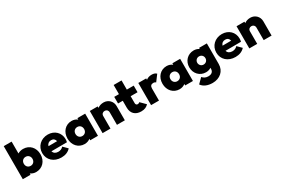

<svg xmlns="http://www.w3.org/2000/svg" viewBox="109 -2088 5363 3668"><g transform="rotate(-30 2790.0 -253.5)"><path d="M342 10C484 10 582 -97 582 -244C582 -392 484 -499 342 -499C298 -499 257 -487 225 -467V-729H51V0H221V-29C254 -5 297 10 342 10ZM215 -245C215 -303 254 -344 310 -344C366 -344 406 -302 406 -245C406 -186 366 -145 311 -145C254 -145 215 -186 215 -245Z M901 11C987 11 1056 -17 1105 -72L1014 -163C985 -130 948 -114 901 -114C844 -114 806 -140 791 -188L1134 -190C1140 -217 1142 -237 1142 -256C1142 -398 1036 -501 888 -501C735 -501 621 -392 621 -245C621 -94 736 11 901 11ZM791 -301C805 -349 841 -376 890 -376C940 -376 970 -351 982 -302Z M1412 10C1462 10 1506 -6 1538 -33V0H1709V-489H1538V-456C1506 -483 1461 -499 1412 -499C1276 -499 1178 -392 1178 -244C1178 -97 1276 10 1412 10ZM1354 -245C1354 -302 1394 -344 1450 -344C1506 -344 1545 -303 1545 -245C1545 -186 1506 -145 1449 -145C1394 -145 1354 -186 1354 -245Z M2128 -276V0H2302V-316C2302 -418 2223 -499 2118 -499C2066 -499 2020 -484 1985 -457V-489H1811V0H1985V-276C1985 -321 2015 -349 2057 -349C2098 -349 2128 -321 2128 -276Z M2660 11C2739 11 2783 -13 2822 -54L2714 -162C2702 -150 2689 -143 2671 -143C2647 -143 2628 -159 2628 -188V-343H2780V-489H2628V-691H2454V-489H2350V-343H2454V-190C2454 -67 2531 11 2660 11Z M2881 0H3055V-266C3055 -320 3081 -347 3127 -347C3152 -347 3170 -339 3182 -327L3283 -462C3259 -487 3225 -499 3179 -499C3128 -499 3088 -485 3055 -458V-489H2881Z M3507 10C3557 10 3601 -6 3633 -33V0H3804V-489H3633V-456C3601 -483 3556 -499 3507 -499C3371 -499 3273 -392 3273 -244C3273 -97 3371 10 3507 10ZM3449 -245C3449 -302 3489 -344 3545 -344C3601 -344 3640 -303 3640 -245C3640 -186 3601 -145 3544 -145C3489 -145 3449 -186 3449 -245Z M4114 222C4274 222 4393 122 4393 -34V-489H4222V-464C4191 -486 4151 -499 4106 -499C3970 -499 3873 -394 3873 -259C3873 -123 3970 -18 4106 -18C4149 -18 4188 -30 4219 -51V-28C4219 36 4176 71 4106 71C4049 71 4011 50 3978 13L3873 117C3919 184 4005 222 4114 222ZM4049 -259C4049 -306 4084 -349 4139 -349C4194 -349 4229 -307 4229 -259C4229 -210 4194 -169 4138 -169C4084 -169 4049 -213 4049 -259Z M4741 11C4827 11 4896 -17 4945 -72L4854 -163C4825 -130 4788 -114 4741 -114C4684 -114 4646 -140 4631 -188L4974 -190C4980 -217 4982 -237 4982 -256C4982 -398 4876 -501 4728 -501C4575 -501 4461 -392 4461 -245C4461 -94 4576 11 4741 11ZM4631 -301C4645 -349 4681 -376 4730 -376C4780 -376 4810 -351 4822 -302Z M5365 -276V0H5539V-316C5539 -418 5460 -499 5355 -499C5303 -499 5257 -484 5222 -457V-489H5048V0H5222V-276C5222 -321 5252 -349 5294 -349C5335 -349 5365 -321 5365 -276Z"/></g></svg>

Font: MV Cash ExtraBold
Style: Regular
Weight: 800
Designer: Rodrigo Fuenzalida
Foundry: fragTYPE
Version: Version 1.100;Glyphs 3.1.2 (3151)